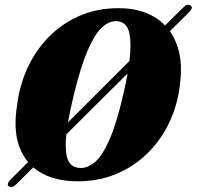

<svg xmlns="http://www.w3.org/2000/svg" viewBox="-20 -745 818 799"><path d="M17 30.5Q11 27 13 19Q15 11 23.5 2.5L97 -70.5Q26.5 -154.5 51 -305.5Q60.5 -387 93.5 -460Q126.5 -533 181.2 -589.5Q236 -646 309.5 -678.5Q383 -711 473.5 -711Q536 -711 585 -692.2Q634 -673.5 667 -639L742.5 -713.5Q760 -731 772.5 -722.5Q786 -713.5 768 -695.5L687 -615Q715.5 -574.5 726.8 -520.2Q738 -466 729.5 -400Q720.5 -311.5 685.2 -236.8Q650 -162 593.5 -106.8Q537 -51.5 463.2 -21Q389.5 9.5 304 9.5Q186 9.5 118.5 -48.5L48.5 21Q29.5 40 17 30.5ZM287.5 -352Q271.5 -286 263 -236L518.5 -491Q523 -526.5 523 -554Q523 -610.5 507.8 -633.8Q492.5 -657 461.5 -657Q432.5 -657 403.5 -630Q374.5 -603 345.5 -536.8Q316.5 -470.5 287.5 -352ZM317 -46Q346.5 -46 376.2 -71.5Q406 -97 435.5 -163.8Q465 -230.5 493.5 -353.5Q504 -400 511 -439.5L256 -185.5Q253.5 -162.5 253.5 -143.5Q253.5 -89 269.2 -67.5Q285 -46 317 -46Z"/></svg>

Font: Fraunces 144pt S050 Black
Style: Italic
Weight: 900
Italic angle: -16°
Version: Version 1.000; ttfautohint (v1.8.3)